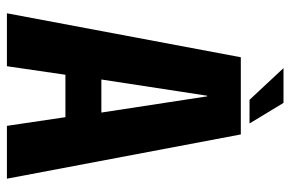

<svg xmlns="http://www.w3.org/2000/svg" viewBox="-162 -677 839 555"><g transform="rotate(90 257.5 -399.5)"><path d="M18.4 0H171.4L196.1 -169.1H318.7L343.8 0H496.5L368.6 -676.1H145.5ZM209.8 -273 256.7 -578.9H258.5L305.4 -273ZM268.5 -701.3H336.9L277.4 -799.5H176.9Z"/></g></svg>

Font: Anybody Thin Condensed
Style: Regular
Weight: 100
Width: 3
Version: Version 1.113;gftools[0.9.25]